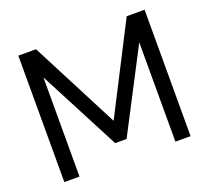

<svg xmlns="http://www.w3.org/2000/svg" viewBox="-120 -849 1087 999"><g transform="rotate(-20 423.5 -350.0)"><path d="M74 0V-700H172L424 -212L674 -700H773V0H689V-550L455 -100H392L158 -549V0Z"/></g></svg>

Font: DeepMind Sans
Style: Regular
Weight: 400
Designer: Jonny Pinhorn / Modifications: Colophon Foundry
Foundry: Colophon Foundry
Version: Version 1.002; ttfautohint (v1.8.2)